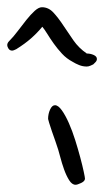

<svg xmlns="http://www.w3.org/2000/svg" viewBox="-103 -580 288 531"><path d="M132 -86Q132 -79 121.5 -74Q111 -69 106 -69Q96 -69 88 -82Q80 -95 74 -112Q68 -129 64 -144.5Q60 -160 58 -166Q55 -176 50 -190Q45 -204 40.5 -217Q36 -230 33 -240Q30 -250 30 -251Q30 -265 35.5 -277Q41 -289 49 -289Q58 -289 68 -275Q78 -261 87.5 -239.5Q97 -218 105 -192.5Q113 -167 119 -144.5Q125 -122 128.5 -105.5Q132 -89 132 -86ZM155 -402Q153 -401 147.5 -398.5Q142 -396 137 -396Q126 -396 116 -400Q106 -404 98 -409Q81 -418 68.5 -431.5Q56 -445 46 -459Q36 -473 28 -486Q20 -499 14 -506Q0 -489 -17 -474Q-34 -459 -58 -444Q-66 -440 -69 -440Q-76 -440 -79.5 -445.5Q-83 -451 -83 -455Q-83 -461 -78 -466Q-66 -478 -54 -494Q-42 -510 -30 -525Q-18 -540 -7 -550Q4 -560 13 -560Q31 -560 44.5 -545.5Q58 -531 71.5 -510.5Q85 -490 100 -468.5Q115 -447 137 -432Q147 -432 156 -428Q165 -424 165 -417Q165 -412 161 -408Q157 -404 155 -402Z"/></svg>

Font: Reenie Beanie
Style: Regular
Weight: 500
Designer: James Grieshaber
Foundry: James Grieshaber
Version: Version 1.000